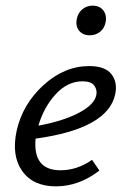

<svg xmlns="http://www.w3.org/2000/svg" viewBox="-20 -655 441 680"><path d="M298 -530Q273 -530 260 -546.5Q247 -563 252 -588Q256 -609 271.5 -622Q287 -635 308 -635Q333 -635 346 -618Q359 -601 354 -576Q350 -555 334.5 -542.5Q319 -530 298 -530ZM296 -421Q352 -421 374.5 -392.5Q397 -364 388 -321Q362 -199 106 -164Q96 -52 194 -52Q254 -52 306 -89L332 -51Q260 5 178 5Q97 5 58.5 -49.5Q20 -104 39 -192Q60 -286 134 -353.5Q208 -421 296 -421ZM321 -318Q325 -335 314.5 -351Q304 -367 272 -367Q219 -367 177 -321Q135 -275 116 -210Q203 -226 258.5 -255Q314 -284 321 -318Z"/></svg>

Font: EauTestInfant Medium
Style: Italic
Weight: 500
Italic angle: -12°
Designer: Christian Thalmann (Catharsis Fonts)
Version: Version 0.001;PS 000.001;hotconv 1.0.88;makeotf.lib2.5.64775